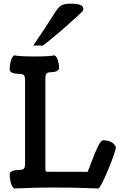

<svg xmlns="http://www.w3.org/2000/svg" viewBox="-20 -1041 685 1066"><path d="M164.6 -788.1Q234.4 -890.6 287.6 -975.1Q304.2 -1001.5 320.8 -1011Q337.4 -1020.5 371.1 -1020.5Q410.2 -1020.5 426.5 -1013.4Q442.9 -1006.3 442.9 -990.7Q442.9 -983.9 436.3 -976.6Q429.7 -969.2 412.6 -954.1Q395.5 -939 385.3 -929.2Q368.2 -912.6 312.7 -865Q257.3 -817.4 218.8 -788.1ZM59.6 -733.9Q83 -727.5 175.8 -727.5Q257.3 -727.5 282.2 -733.9Q295.4 -726.6 301.8 -706.3Q308.1 -686 308.1 -663.6Q308.1 -651.9 294.9 -646Q281.7 -640.1 263.2 -640.1Q252.4 -640.1 245.6 -637.5Q238.8 -634.8 236.1 -629.4Q233.4 -624 232.7 -619.9Q231.9 -615.7 231.9 -608.4V-104.5Q231.9 -87.4 238.8 -87.4Q282.7 -87.4 358.2 -87.2Q433.6 -86.9 465.8 -86.9Q472.2 -98.1 489.3 -145Q506.3 -191.9 523.4 -227.1Q540.5 -262.2 553.2 -262.2Q571.8 -262.2 586.2 -257.3Q600.6 -252.4 608.2 -245.4Q615.7 -238.3 619.4 -232.2Q623 -226.1 623 -222.7Q623 -202.6 581.8 -102.3Q540.5 -2 526.4 5.4Q393.1 0 281.7 0Q177.7 0 59.6 5.4Q46.4 -2.4 40 -25.9Q33.7 -49.3 33.7 -74.2Q33.7 -85.9 49.8 -91.8Q65.9 -97.7 88.4 -97.7Q107.4 -97.7 113.3 -105.7Q119.1 -113.8 119.1 -128.4V-600.1Q119.1 -614.7 113.3 -622.8Q107.4 -630.9 88.4 -630.9Q33.7 -630.9 33.7 -656.2Q33.7 -680.2 40 -703.4Q46.4 -726.6 59.6 -733.9Z"/></svg>

Font: Coustard
Style: Regular
Weight: 400
Foundry: vernon adams
Version: Version 1.001